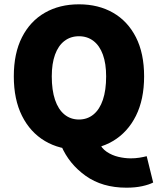

<svg xmlns="http://www.w3.org/2000/svg" viewBox="-20 -682 732 890"><path d="M346 12Q256 12 188 -28.5Q120 -69 82 -145Q44 -221 44 -328Q44 -435 82 -509.5Q120 -584 188 -623Q256 -662 346 -662Q436 -662 504 -623Q572 -584 610 -509.5Q648 -435 648 -328Q648 -221 610 -145Q572 -69 504 -28.5Q436 12 346 12ZM346 -128Q385 -128 413.5 -151.5Q442 -175 457 -219.5Q472 -264 472 -328Q472 -387 457 -428.5Q442 -470 413.5 -492Q385 -514 346 -514Q307 -514 278.5 -492Q250 -470 235 -428.5Q220 -387 220 -328Q220 -264 235 -219.5Q250 -175 278.5 -151.5Q307 -128 346 -128ZM566 188Q454 188 377 133Q300 78 264 -6L438 -24Q450 5 474.5 21.5Q499 38 528.5 45Q558 52 586 52Q607 52 626 49Q645 46 660 42L690 164Q671 174 639 181Q607 188 566 188Z"/></svg>

Font: Source Sans 3 ExtraLight Black
Style: Regular
Weight: 900
Version: Version 3.052;hotconv 1.1.0;makeotfexe 2.6.0